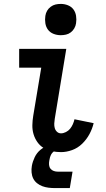

<svg xmlns="http://www.w3.org/2000/svg" viewBox="-20 -770 540 982"><path d="M292 8Q268 8 244.5 3Q221 -2 202.5 -13.5Q184 -25 171 -43.5Q158 -62 151.5 -84Q145 -106 145.5 -130Q146 -154 150 -178L191 -424H78V-520H319L260 -162Q258 -150 257.5 -138Q257 -126 260 -115Q263 -104 271.5 -96Q280 -88 292 -88Q304 -88 317 -94.5Q330 -101 338.5 -111.5Q347 -122 352.5 -134.5Q358 -147 361 -160L459 -140Q452 -111 437.5 -84Q423 -57 400.5 -35Q378 -13 349 -2.5Q320 8 292 8ZM291 -590Q271 -590 253.5 -597Q236 -604 225.5 -618Q215 -632 212 -651Q209 -670 212 -689Q214 -703 221 -715Q228 -727 239.5 -735.5Q251 -744 264 -747Q277 -750 291 -750Q310 -750 327.5 -743Q345 -736 355.5 -722Q366 -708 369 -689Q372 -670 369 -651Q367 -637 360 -625Q353 -613 342 -604.5Q331 -596 317.5 -593Q304 -590 291 -590ZM262 192Q245 192 228.5 190Q212 188 197 182.5Q182 177 169.5 167Q157 157 150 143Q143 129 141.5 112Q140 95 143 78Q147 56 157.5 34Q168 12 186.5 -3.5Q205 -19 228.5 -26Q252 -33 274 -33L269 0Q261 0 253.5 6Q246 12 242 19.5Q238 27 235.5 35.5Q233 44 232 52Q230 63 231 74Q232 85 238.5 93Q245 101 255 104.5Q265 108 276 108H351L337 192Z"/></svg>

Font: Iosevka Gothic
Style: Bold Italic
Weight: 700
Italic angle: -9°
Monospace: yes
Designer: Belleve Invis
Foundry: Belleve Invis
Version: Version 15.5.1; ttfautohint (v1.8.4)